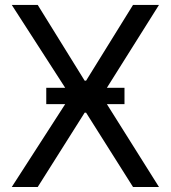

<svg xmlns="http://www.w3.org/2000/svg" viewBox="-20 -747 682 767"><path d="M477.3 -331H407L615.1 0H511.4L323.9 -296.9H318.2L130.7 0H27L240.4 -331H164.8V-396.3H240.4L27 -727.3H130.7L318.2 -424.7H323.9L511.4 -727.3H615.1L407 -396.3H477.3Z"/></svg>

Font: Linik Sans
Style: Regular
Weight: 400
Designer: Rasmus Andersson (font), Marc Monis (original base), Kil Hyung-jin (Pretendard portions), Cristiano Sobral (main changes
Foundry: rsms
Version: Version 3.018;May 31, 2022;FontCreator 14.0.0.2814 64-bit; t